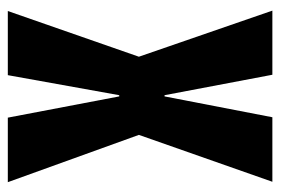

<svg xmlns="http://www.w3.org/2000/svg" viewBox="-130 -570 700 479"><g transform="rotate(90 219.5 -330.0)"><path d="M7 0 121 -327 6 -660H166L217 -391H220L272 -660H433L316 -327L434 0H273L220 -278H217L167 0Z"/></g></svg>

Font: Bricolage Grotesque 48pt Condensed Bricolage Grotesque 48pt Condensed Regular
Style: Bold
Weight: 700
Width: 3
Designer: Mathieu Triay
Foundry: Atelier Triay
Version: Version 1.000; ttfautohint (v1.8.4.7-5d5b);gftools[0.9.32]